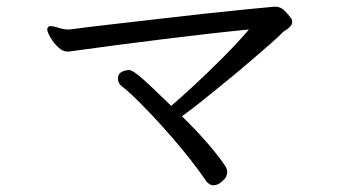

<svg xmlns="http://www.w3.org/2000/svg" viewBox="-20 -596 1040 573"><path d="M801 -576Q818 -576 829.5 -564Q841 -552 849 -541Q852 -537 852 -532Q852 -519 837 -509Q833 -506 829 -503.5Q825 -501 821 -497Q814 -489 789 -467Q764 -445 729 -415Q694 -385 655.5 -353.5Q617 -322 582 -294Q547 -266 523 -249Q561 -212 595 -173.5Q629 -135 652 -101Q658 -92 658 -83Q658 -67 644 -56Q631 -43 617 -43Q605 -43 595 -56Q567 -97 532.5 -139.5Q498 -182 462 -221.5Q426 -261 395 -292Q364 -323 343 -339Q332 -348 332 -361Q332 -374 340 -379.5Q348 -385 356.5 -386Q365 -387 365 -387Q369 -387 374 -384.5Q379 -382 391.5 -372.5Q404 -363 427.5 -341Q451 -319 491 -280Q519 -304 559.5 -341.5Q600 -379 643.5 -422.5Q687 -466 723 -508Q671 -503 604.5 -495.5Q538 -488 466 -479Q394 -470 325 -461Q256 -452 199 -444Q194 -443 190 -442.5Q186 -442 182 -442Q167 -442 153 -455.5Q139 -469 130 -485Q121 -501 121 -508Q121 -515 128 -518H131Q138 -518 146.5 -515.5Q155 -513 161 -511Q172 -508 184 -508H188Q239 -515 305.5 -522.5Q372 -530 444 -538.5Q516 -547 584.5 -554.5Q653 -562 709 -567.5Q765 -573 798 -576Z"/></svg>

Font: Moon Stars Kai HW
Style: Regular
Weight: 400
Designer: GuiWonder
Version: Version 1.101